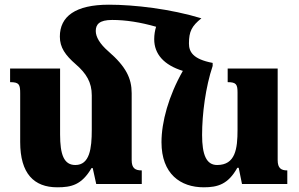

<svg xmlns="http://www.w3.org/2000/svg" viewBox="-20 -784 1273 818"><path d="M991 -69H997L1011 0H1204V-58C1178 -58 1163 -67 1163 -102V-492H950V-434C987 -434 992 -424 992 -389V-231C992 -150 983 -81 905 -81C859 -81 841 -125 841 -209C841 -299 856 -414 886 -503V-516C801 -532 785 -564 785 -599C785 -650 797 -673 838 -706C707 -746 552 -764 444 -764C301 -764 235 -714 235 -628C235 -582 258 -549 303 -510C348 -471 371 -433 371 -378V-231C371 -151 362 -81 301 -81C252 -81 236 -126 236 -211V-492H23V-434C62 -434 66 -424 66 -386V-179C66 -44 125 14 224 14C284 14 328 4 370 -68H375L390 0H584V-58C556 -58 541 -67 541 -102V-387C541 -450 517 -500 442 -565C405 -597 388 -627 388 -652C388 -680 403 -699 458 -699C516 -699 579 -689 645 -670C640 -654 637 -636 637 -617C637 -554 678 -507 759 -482C698 -375 668 -264 668 -178C668 -43 749 14 848 14C908 14 952 1 991 -69Z"/></svg>

Font: Noto Serif Armenian Extra
Style: Regular
Weight: 800
Designer: Monotype Design Team
Foundry: Monotype Imaging Inc.
Version: Version 1.901